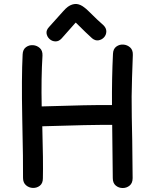

<svg xmlns="http://www.w3.org/2000/svg" viewBox="-20 -944 778 967"><path d="M196 -46Q198 -131 193 -308H194Q438 -316 545 -315Q548 -82 548 -47Q548 -22 563 -9.5Q578 3 598 3Q618 3 633 -9.5Q648 -22 648 -47Q648 -112 646 -236Q643 -359 643 -458Q644 -540 649 -667Q650 -692 635.5 -705Q621 -718 601.5 -719.5Q582 -721 566 -709.5Q550 -698 549 -673Q543 -551 544 -415Q435 -416 190 -408Q187 -553 194 -664Q195 -689 180.5 -702Q166 -715 146.5 -716.5Q127 -718 111 -706.5Q95 -695 94 -670Q88 -554 92 -351Q97 -122 96 -48Q96 -24 111 -11Q126 2 146 2.5Q166 3 181 -9Q196 -21 196 -46ZM290 -750 360 -829 362 -830 368 -824Q415 -777 444 -751Q460 -738 476.5 -741Q493 -744 504 -756Q515 -768 515.5 -785Q516 -802 501 -817Q474 -840 429 -885Q413 -901 404 -907Q385 -922 365 -924Q343 -925 322 -910Q311 -902 297 -886L227 -808Q212 -792 214.5 -775.5Q217 -759 229.5 -747.5Q242 -736 259 -735.5Q276 -735 290 -750Z"/></svg>

Font: Balsamiq Sans
Style: Regular
Weight: 400
Designer: Michael Angeles
Foundry: Balsamiq SRL
Version: Version 1.020; ttfautohint (v1.8.4.7-5d5b);gftools[0.9.26]